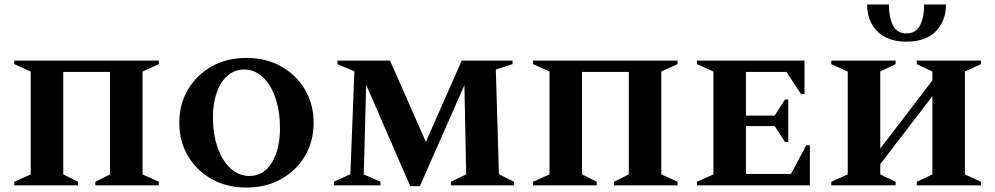

<svg xmlns="http://www.w3.org/2000/svg" viewBox="-20 -832 4468 862"><path d="M44 0V-16L118 -49V-511L44 -544V-560H693V-544L620 -511V-49L693 -16V0H408V-16L474 -49V-509H264V-49L330 -16V0Z M1086 10Q998 10 930.5 -28Q863 -66 824 -131.5Q785 -197 785 -281Q785 -364 824 -430Q863 -496 930.5 -534Q998 -572 1086 -572Q1174 -572 1242 -534Q1310 -496 1349 -430Q1388 -364 1388 -281Q1388 -197 1349 -131.5Q1310 -66 1242 -28Q1174 10 1086 10ZM1100 -42Q1164 -42 1200.5 -102Q1237 -162 1237 -256Q1237 -333 1216.5 -392.5Q1196 -452 1159.5 -486Q1123 -520 1076 -520Q1034 -520 1002.5 -493Q971 -466 953.5 -418Q936 -370 936 -307Q936 -230 957 -170Q978 -110 1015 -76Q1052 -42 1100 -42Z M1479 0V-16L1553 -50L1571 -512L1495 -544V-560H1731L1892 -195L2053 -560H2281V-544L2206 -520L2220 -50L2287 -16V0H2004V-16L2073 -49L2065 -450L1865 4H1822L1624 -451L1613 -49L1688 -16V0Z M2373 0V-16L2447 -49V-511L2373 -544V-560H3022V-544L2949 -511V-49L3022 -16V0H2737V-16L2803 -49V-509H2593V-49L2659 -16V0Z M3109 0V-16L3183 -49V-511L3109 -544V-560H3592V-410H3576L3511 -509H3329V-313H3458L3504 -385H3519V-195H3504L3458 -266H3329V-51H3531L3600 -180H3616V0Z M3712 0V-16L3786 -49V-511L3712 -544V-560H4001V-544L3932 -511V-165L4166 -471V-511L4096 -544V-560H4384V-544L4312 -511V-49L4384 -16V0H4096V-16L4166 -49V-400L3932 -95V-49L4001 -16V0ZM3873 -812H3971Q3971 -752 3989.5 -717Q4008 -682 4050 -682Q4091 -682 4110 -717Q4129 -752 4129 -812H4227Q4227 -738 4181.5 -691.5Q4136 -645 4050 -645Q3964 -645 3918.5 -691.5Q3873 -738 3873 -812Z"/></svg>

Font: Spectral SC
Style: Bold
Weight: 700
Designer: Jean-Baptiste Levee
Foundry: Production Type
Version: Version 2.001